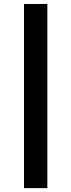

<svg xmlns="http://www.w3.org/2000/svg" viewBox="-20 -760 364 980"><path d="M102.5 200.2V-739.7H221.7V200.2Z"/></svg>

Font: Monda
Style: Bold
Weight: 700
Designer: Vernon Adams
Foundry: Vernon Adams
Version: Version 2.100; ttfautohint (v1.8.3)